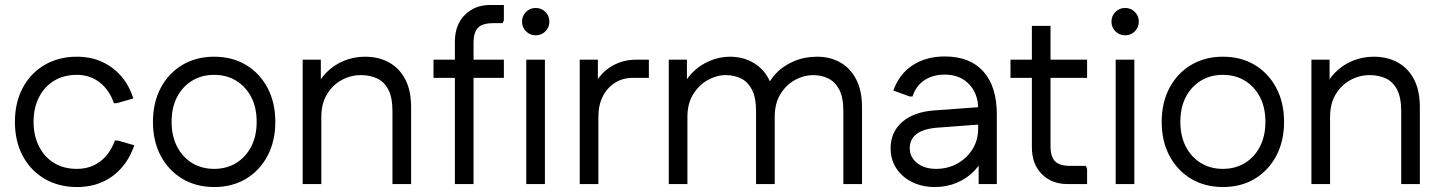

<svg xmlns="http://www.w3.org/2000/svg" viewBox="-20 -740 5794 772"><path d="M289 12Q216 12 159.5 -21Q103 -54 71.5 -113Q40 -172 40 -250Q40 -328 71.5 -387Q103 -446 159.5 -479Q216 -512 289 -512Q345 -512 390 -491.5Q435 -471 467.5 -433.5Q500 -396 516 -344L449 -325H438Q420 -378 381 -408.5Q342 -439 289 -439Q236 -439 197 -415Q158 -391 136.5 -348.5Q115 -306 115 -250Q115 -195 136.5 -152Q158 -109 197 -85Q236 -61 289 -61Q326 -61 355.5 -74.5Q385 -88 407 -113.5Q429 -139 442 -175H453L520 -156Q502 -103 468.5 -65Q435 -27 390 -7.5Q345 12 289 12Z M841 12Q769 12 713.5 -21Q658 -54 626.5 -113Q595 -172 595 -250Q595 -328 626.5 -387Q658 -446 713.5 -479Q769 -512 841 -512Q914 -512 969 -479Q1024 -446 1055.5 -387Q1087 -328 1087 -250Q1087 -172 1055.5 -113Q1024 -54 969 -21Q914 12 841 12ZM841 -61Q891 -61 929.5 -84.5Q968 -108 990 -150.5Q1012 -193 1012 -250Q1012 -308 990 -350Q968 -392 929.5 -415.5Q891 -439 841 -439Q791 -439 752.5 -415.5Q714 -392 692 -350Q670 -308 670 -250Q670 -193 692 -150.5Q714 -108 752.5 -84.5Q791 -61 841 -61Z M1197 0V-500H1270V-355L1248 -374Q1261 -416 1291 -447Q1321 -478 1361.5 -495Q1402 -512 1448 -512Q1502 -512 1544 -489Q1586 -466 1609.5 -421Q1633 -376 1633 -309V0H1558V-292Q1558 -349 1541 -380.5Q1524 -412 1495.5 -425Q1467 -438 1431 -438Q1390 -438 1353.5 -418Q1317 -398 1294.5 -360.5Q1272 -323 1272 -270V0Z M1809 0V-572Q1809 -640 1849 -680Q1889 -720 1951 -720H2006V-658L2001 -647H1964Q1921 -647 1902.5 -629Q1884 -611 1884 -567V0ZM1723 -427V-500H2006V-427Z M2096 0V-500H2171V0ZM2134 -598Q2111 -598 2095 -614Q2079 -630 2079 -653Q2079 -676 2095 -692Q2111 -708 2134 -708Q2157 -708 2173 -692Q2189 -676 2189 -653Q2189 -630 2173 -614Q2157 -598 2134 -598Z M2311 0V-500H2384V-355L2362 -374Q2379 -432 2427.5 -466Q2476 -500 2537 -500H2589V-427H2525Q2484 -427 2452.5 -407Q2421 -387 2403.5 -352Q2386 -317 2386 -270V0Z M2669 0V-500H2742V-355L2720 -374Q2733 -416 2763 -447Q2793 -478 2833 -495Q2873 -512 2915 -512Q2981 -512 3028.5 -474.5Q3076 -437 3090 -366H3056Q3068 -410 3098 -442.5Q3128 -475 3171.5 -493.5Q3215 -512 3266 -512Q3318 -512 3358.5 -489Q3399 -466 3422.5 -421Q3446 -376 3446 -309V0H3371V-292Q3371 -349 3354 -380.5Q3337 -412 3309.5 -425Q3282 -438 3249 -438Q3213 -438 3177.5 -419Q3142 -400 3118.5 -362.5Q3095 -325 3095 -270V0H3020V-292Q3020 -349 3003 -380.5Q2986 -412 2958.5 -425Q2931 -438 2898 -438Q2862 -438 2826.5 -418.5Q2791 -399 2767.5 -361.5Q2744 -324 2744 -270V0Z M3739 12Q3688 12 3647.5 -8Q3607 -28 3584 -63Q3561 -98 3561 -144Q3561 -209 3607.5 -249.5Q3654 -290 3736 -296L3928 -310V-240L3753 -227Q3695 -223 3666.5 -202Q3638 -181 3638 -144Q3638 -108 3667.5 -84.5Q3697 -61 3744 -61Q3791 -61 3829.5 -82.5Q3868 -104 3890.5 -140.5Q3913 -177 3913 -222V-303Q3913 -363 3876.5 -401.5Q3840 -440 3778 -440Q3731 -440 3697 -417.5Q3663 -395 3649 -352H3638L3572 -376Q3596 -443 3650 -478Q3704 -513 3779 -513Q3880 -513 3934 -452.5Q3988 -392 3988 -281V0H3915V-145L3941 -126Q3929 -86 3899 -54.5Q3869 -23 3828 -5.5Q3787 12 3739 12Z M4271 0Q4209 0 4169 -40Q4129 -80 4129 -148V-636H4204V-153Q4204 -109 4222.5 -91Q4241 -73 4284 -73H4346L4351 -62V0ZM4043 -427V-500H4351V-427Z M4466 0V-500H4541V0ZM4504 -598Q4481 -598 4465 -614Q4449 -630 4449 -653Q4449 -676 4465 -692Q4481 -708 4504 -708Q4527 -708 4543 -692Q4559 -676 4559 -653Q4559 -630 4543 -614Q4527 -598 4504 -598Z M4897 12Q4825 12 4769.5 -21Q4714 -54 4682.5 -113Q4651 -172 4651 -250Q4651 -328 4682.5 -387Q4714 -446 4769.5 -479Q4825 -512 4897 -512Q4970 -512 5025 -479Q5080 -446 5111.5 -387Q5143 -328 5143 -250Q5143 -172 5111.5 -113Q5080 -54 5025 -21Q4970 12 4897 12ZM4897 -61Q4947 -61 4985.5 -84.5Q5024 -108 5046 -150.5Q5068 -193 5068 -250Q5068 -308 5046 -350Q5024 -392 4985.5 -415.5Q4947 -439 4897 -439Q4847 -439 4808.5 -415.5Q4770 -392 4748 -350Q4726 -308 4726 -250Q4726 -193 4748 -150.5Q4770 -108 4808.5 -84.5Q4847 -61 4897 -61Z M5253 0V-500H5326V-355L5304 -374Q5317 -416 5347 -447Q5377 -478 5417.5 -495Q5458 -512 5504 -512Q5558 -512 5600 -489Q5642 -466 5665.5 -421Q5689 -376 5689 -309V0H5614V-292Q5614 -349 5597 -380.5Q5580 -412 5551.5 -425Q5523 -438 5487 -438Q5446 -438 5409.5 -418Q5373 -398 5350.5 -360.5Q5328 -323 5328 -270V0Z"/></svg>

Font: Fustat
Style: Regular
Weight: 400
Designer: Mohamed Gaber, Khaled Hosny, Laura Garcia Mut
Foundry: Kief Type Foundry, Alif Type Foundry, Hard Type Foundry
Version: Version 1.007